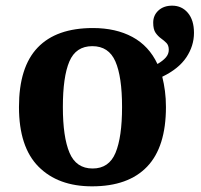

<svg xmlns="http://www.w3.org/2000/svg" viewBox="-20 -648 710 678"><path d="M305 10Q185 10 116 -59.5Q47 -129 47 -270Q47 -411 113 -480Q179 -549 308 -549Q389 -549 447.5 -517.5Q506 -486 536 -422Q555 -433 565.5 -445Q576 -457 576 -472Q576 -488 567.5 -496.5Q559 -505 548.5 -512.5Q538 -520 529.5 -532Q521 -544 521 -568Q521 -594 539.5 -611Q558 -628 588 -628Q622 -628 643.5 -602.5Q665 -577 665 -532Q665 -486 638 -445.5Q611 -405 553 -377Q559 -353 562.5 -326.5Q566 -300 566 -270Q566 -129 499.5 -59.5Q433 10 305 10ZM307 -53Q365 -53 388 -108.5Q411 -164 411 -270Q411 -377 387.5 -431Q364 -485 306 -485Q248 -485 225 -431Q202 -377 202 -270Q202 -164 225.5 -108.5Q249 -53 307 -53Z"/></svg>

Font: Noto Serif
Style: Bold
Weight: 700
Designer: Monotype Design Team
Foundry: Monotype Imaging Inc.
Version: Version 2.014